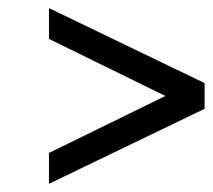

<svg xmlns="http://www.w3.org/2000/svg" viewBox="-20 -439 522 471"><path d="M480.5 -171.4 103.5 10.3 102.1 10.7 100.1 11.7V9.8V7.8V-62.5V-63.5V-64L100.6 -64.5H101.6L385.7 -203.6L101.6 -342.8H100.6L100.1 -343.3V-343.8V-344.7V-415V-417V-418.9L102.1 -418L103.5 -417.5L480.5 -235.8L481.4 -235.4L481.9 -234.9V-234.4V-233.4V-173.8V-172.9V-172.4L481.4 -171.9Z"/></svg>

Font: RIT Rachana
Style: Bold
Weight: 700
Designer: Hussain KH
Version: 1.5.2